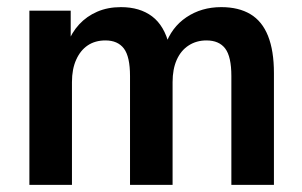

<svg xmlns="http://www.w3.org/2000/svg" viewBox="-20 -519 848 539"><path d="M62.5 0V-489H178.5V-395.5H169Q181 -427.5 202.2 -450.5Q223.5 -473.5 253 -486.2Q282.5 -499 319.5 -499Q372.5 -499 407 -473Q441.5 -447 455 -391.5H444Q461 -442 503.2 -470.5Q545.5 -499 601 -499Q650 -499 683 -479.2Q716 -459.5 732.5 -418Q749 -376.5 749 -314V0H629.5V-305.5Q629.5 -360 612.2 -382.8Q595 -405.5 559.5 -405.5Q531.5 -405.5 509.8 -391.5Q488 -377.5 476.2 -351.2Q464.5 -325 464.5 -288.5V0H345V-305.5Q345 -360 327.8 -382.8Q310.5 -405.5 276 -405.5Q247 -405.5 226.2 -391.5Q205.5 -377.5 193.8 -351.2Q182 -325 182 -288.5V0Z"/></svg>

Font: Nunito Sans 12pt ExtraLight SemiCondensed
Style: Regular
Weight: 200
Width: 4
Version: Version 3.101;gftools[0.9.27]